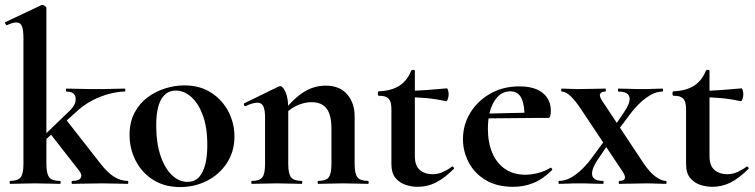

<svg xmlns="http://www.w3.org/2000/svg" viewBox="-20 -745 3058 778"><path d="M21 0Q19 0 19 -6Q19 -12 21 -12Q52 -12 63.5 -26.5Q75 -41 75 -81V-589Q75 -623 69 -638.5Q63 -654 46 -654Q32 -654 8 -643Q5 -642 2 -648Q-1 -654 1 -655L147 -724Q150 -725 152 -725Q157 -725 162.5 -720.5Q168 -716 168 -712V-81Q168 -41 179.5 -26.5Q191 -12 222 -12Q226 -12 226 -6Q226 0 222 0Q202 0 176.5 -1Q151 -2 122 -2Q93 -2 67 -1Q41 0 21 0ZM273 0Q270 0 270 -6Q270 -12 273 -12Q300 -12 307 -24Q314 -36 301 -53L180 -208L248 -260L388 -81Q417 -44 443.5 -28Q470 -12 497 -12Q500 -12 500 -6Q500 0 497 0Q477 0 451 -1Q425 -2 396 -2Q356 -2 326.5 -1Q297 0 273 0ZM132 -149 126 -165 261 -295Q289 -321 286.5 -347.5Q284 -374 249 -374Q247 -374 247 -380Q247 -386 249 -386Q275 -386 301.5 -385Q328 -384 373 -384Q414 -384 438.5 -385Q463 -386 485 -386Q488 -386 488 -380Q488 -374 485 -374Q460 -374 425.5 -365.5Q391 -357 355 -338.5Q319 -320 287 -290Z M710 13Q647 13 601 -16Q555 -45 530 -93.5Q505 -142 505 -198Q505 -250 525 -288Q545 -326 578 -350.5Q611 -375 650 -387Q689 -399 727 -399Q791 -399 836.5 -369Q882 -339 906 -292Q930 -245 930 -192Q930 -131 899.5 -84.5Q869 -38 819 -12.5Q769 13 710 13ZM740 -8Q780 -8 800 -47Q820 -86 820 -157Q820 -230 801.5 -279Q783 -328 754 -353Q725 -378 693 -378Q654 -378 633.5 -343Q613 -308 613 -235Q613 -167 630 -115.5Q647 -64 676 -36Q705 -8 740 -8Z M1270 0Q1267 0 1267 -6Q1267 -12 1270 -12Q1301 -12 1312 -26.5Q1323 -41 1323 -81V-225Q1323 -279 1303.5 -305Q1284 -331 1242 -331Q1212 -331 1180.5 -316Q1149 -301 1130 -275L1125 -287Q1160 -337 1204 -367.5Q1248 -398 1300 -398Q1356 -398 1386.5 -363Q1417 -328 1417 -273V-81Q1417 -41 1428.5 -26.5Q1440 -12 1471 -12Q1474 -12 1474 -6Q1474 0 1471 0Q1451 0 1425 -1Q1399 -2 1370 -2Q1342 -2 1316 -1Q1290 0 1270 0ZM1001 0Q998 0 998 -6Q998 -12 1001 -12Q1032 -12 1043 -26.5Q1054 -41 1054 -81V-269Q1054 -300 1047 -314.5Q1040 -329 1023 -329Q1014 -329 1002 -325.5Q990 -322 975 -315Q971 -313 969 -319Q967 -325 969 -326L1108 -394Q1114 -396 1115 -396Q1126 -396 1137 -372Q1148 -348 1148 -303V-81Q1148 -41 1159.5 -26.5Q1171 -12 1202 -12Q1205 -12 1205 -6Q1205 0 1202 0Q1182 0 1156 -1Q1130 -2 1101 -2Q1073 -2 1047 -1Q1021 0 1001 0Z M1672 12Q1648 12 1623.5 4Q1599 -4 1582.5 -24Q1566 -44 1566 -80V-302Q1566 -323 1561 -335Q1556 -347 1545 -352Q1534 -357 1515 -357Q1511 -357 1511 -366Q1511 -375 1515 -375Q1566 -377 1598 -397.5Q1630 -418 1646 -458Q1648 -462 1654.5 -462Q1661 -462 1661 -458V-113Q1661 -73 1681.5 -56Q1702 -39 1732 -39Q1755 -39 1775.5 -48.5Q1796 -58 1810 -69Q1813 -72 1817.5 -67.5Q1822 -63 1818 -60Q1781 -23 1746.5 -5.5Q1712 12 1672 12ZM1787 -335Q1746 -344 1707.5 -347.5Q1669 -351 1626 -351V-377Q1667 -377 1706.5 -380Q1746 -383 1791 -387Q1793 -387 1795.5 -379.5Q1798 -372 1798 -363Q1798 -353 1794.5 -343.5Q1791 -334 1787 -335Z M2059 12Q1994 12 1948.5 -15Q1903 -42 1879.5 -86.5Q1856 -131 1856 -181Q1856 -240 1886 -288.5Q1916 -337 1967.5 -366Q2019 -395 2084 -395Q2146 -395 2179 -368.5Q2212 -342 2212 -296Q2212 -285 2210 -276Q2208 -267 2201 -267H2105Q2107 -314 2094 -344.5Q2081 -375 2047 -375Q2007 -375 1982 -333.5Q1957 -292 1957 -223Q1957 -167 1975 -125Q1993 -83 2027 -60Q2061 -37 2109 -37Q2133 -37 2160.5 -44Q2188 -51 2210 -65Q2212 -67 2215.5 -63Q2219 -59 2217 -56Q2180 -19 2141.5 -3.5Q2103 12 2059 12ZM1922 -265 1921 -284 2140 -289V-267Z M2490 0Q2487 0 2487 -6Q2487 -12 2490 -12Q2509 -12 2512 -22Q2515 -32 2502 -51L2334 -303Q2313 -335 2293 -354.5Q2273 -374 2256 -374Q2254 -374 2254 -380Q2254 -386 2256 -386Q2271 -386 2287 -385Q2303 -384 2318 -384Q2354 -384 2382 -385Q2410 -386 2433 -386Q2435 -386 2435 -380Q2435 -374 2433 -374Q2417 -374 2412 -365Q2407 -356 2421 -335L2588 -83Q2614 -45 2637.5 -28.5Q2661 -12 2678 -12Q2681 -12 2681 -6Q2681 0 2678 0Q2661 0 2641.5 -1Q2622 -2 2605 -2Q2569 -2 2541 -1Q2513 0 2490 0ZM2246 0Q2243 0 2243 -6Q2243 -12 2246 -12Q2278 -12 2312.5 -37.5Q2347 -63 2378 -105L2444 -195L2458 -181L2402 -98Q2384 -71 2380 -51.5Q2376 -32 2387 -22Q2398 -12 2423 -12Q2426 -12 2426 -6Q2426 0 2423 0Q2400 0 2378.5 -1Q2357 -2 2323 -2Q2298 -2 2283 -1Q2268 0 2246 0ZM2465 -191 2451 -205 2507 -288Q2536 -329 2530.5 -351.5Q2525 -374 2486 -374Q2484 -374 2484 -380Q2484 -386 2486 -386Q2510 -386 2531.5 -385Q2553 -384 2587 -384Q2612 -384 2627 -385Q2642 -386 2664 -386Q2667 -386 2667 -380Q2667 -374 2664 -374Q2633 -374 2598 -348.5Q2563 -323 2532 -281Z M2866 12Q2842 12 2817.5 4Q2793 -4 2776.5 -24Q2760 -44 2760 -80V-302Q2760 -323 2755 -335Q2750 -347 2739 -352Q2728 -357 2709 -357Q2705 -357 2705 -366Q2705 -375 2709 -375Q2760 -377 2792 -397.5Q2824 -418 2840 -458Q2842 -462 2848.5 -462Q2855 -462 2855 -458V-113Q2855 -73 2875.5 -56Q2896 -39 2926 -39Q2949 -39 2969.5 -48.5Q2990 -58 3004 -69Q3007 -72 3011.5 -67.5Q3016 -63 3012 -60Q2975 -23 2940.5 -5.5Q2906 12 2866 12ZM2981 -335Q2940 -344 2901.5 -347.5Q2863 -351 2820 -351V-377Q2861 -377 2900.5 -380Q2940 -383 2985 -387Q2987 -387 2989.5 -379.5Q2992 -372 2992 -363Q2992 -353 2988.5 -343.5Q2985 -334 2981 -335Z"/></svg>

Font: Cormorant Light
Style: Regular
Weight: 300
Designer: Christian Thalmann (Catharsis Fonts)
Foundry: Catharsis Fonts
Version: Version 4.000